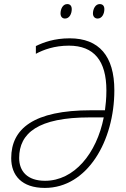

<svg xmlns="http://www.w3.org/2000/svg" viewBox="-20 -912 618 942"><path d="M459 -821C481 -821 492 -845 492 -867C492 -882 485 -892 469 -892C447 -892 436 -866 436 -846C436 -831 445 -821 459 -821ZM299 -821C321 -821 332 -845 332 -867C332 -882 325 -892 310 -892C287 -892 277 -866 277 -846C277 -831 285 -821 299 -821ZM200 10C409 10 541 -221 541 -469C541 -637 466 -724 322 -724C246 -724 193 -704 156 -686V-648C193 -668 247 -688 318 -688C442 -688 502 -613 502 -468C502 -426 498 -395 495 -371H427C144 -371 35 -280 35 -136C35 -52 86 10 200 10ZM201 -25C113 -25 74 -73 74 -137C74 -259 167 -336 420 -336H489C454 -159 344 -25 201 -25Z"/></svg>

Font: Noto Sans SemiCondensed ExtraLight
Style: Italic
Weight: 200
Width: 4
Italic angle: -12°
Designer: Monotype Design Team
Foundry: Monotype Imaging Inc.
Version: Version 2.013